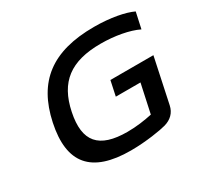

<svg xmlns="http://www.w3.org/2000/svg" viewBox="-145 -861 1095 1052"><g transform="rotate(-30 402.0 -335.0)"><path d="M782 -537 804 -638C756 -661 668 -679 563 -679C297 -679 155 -569 106 -338C57 -106 152 9 401 9C498 9 597 -8 628 -17C670 -29 699 -56 708 -99L768 -382H496L476 -288H632L593 -107C546 -97 493 -89 436 -89C256 -89 190 -166 225 -336C260 -506 359 -581 549 -581C636 -581 726 -565 782 -537Z"/></g></svg>

Font: LT Wave Medium
Style: Italic
Weight: 500
Designer: Daniel Lyons
Version: Version 2.5 (Glyphs App)